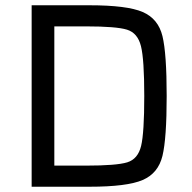

<svg xmlns="http://www.w3.org/2000/svg" viewBox="-20 -708 729 728"><path d="M100 -688H319Q462 -688 521 -662.5Q580 -637 596 -571Q612 -505 612 -344Q612 -183 596 -117Q580 -51 521 -25.5Q462 0 319 0H100ZM305 -80Q422 -80 462.5 -92.5Q503 -105 515 -154.5Q527 -204 527 -344Q527 -483 514.5 -533Q502 -583 461.5 -595.5Q421 -608 305 -608H186V-80Z"/></svg>

Font: Source Han Sans & Saira Hybrid
Style: Regular
Weight: 400
Designer: Ryoko NISHIZUKA 西塚涼子 (kana & ideographs); Paul D. Hunt (Latin, Greek & Cyrillic); Wenlong ZHANG 张文龙 (bopomofo); Sandoll 
Foundry: Adobe Systems Incorporated
Version: Version 1.00;August 2, 2021;FontCreator 13.0.0.2675 64-bit